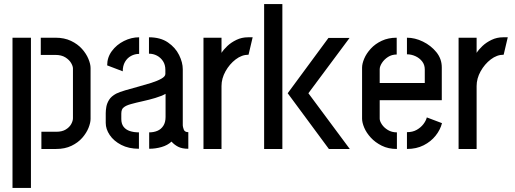

<svg xmlns="http://www.w3.org/2000/svg" viewBox="-20 -727 2513 937"><path d="M182 0V-84H255Q283 -84 301 -95Q319 -106 327.5 -121.5Q336 -137 336 -150V-393Q336 -404 327 -419.5Q318 -435 299 -447Q280 -459 250 -459H179V-543H250Q294 -543 326.5 -527.5Q359 -512 380 -488.5Q401 -465 411.5 -439.5Q422 -414 422 -395V-147Q422 -128 412 -103Q402 -78 381.5 -54.5Q361 -31 329 -15.5Q297 0 254 0ZM41 190V-543H131V190Z M658 -1Q608 -1 571.5 -20Q535 -39 515.5 -68Q496 -97 496 -127V-175Q496 -189 499 -206Q502 -223 512.5 -240Q523 -257 547 -270Q563 -278 592 -286.5Q621 -295 654.5 -304Q688 -313 718 -322.5Q748 -332 767.5 -343Q787 -354 787 -366V-386Q787 -411 775.5 -428.5Q764 -446 746 -455.5Q728 -465 707 -465V-545Q763 -545 799.5 -520Q836 -495 854 -458.5Q872 -422 872 -389V-115Q872 -109 876.5 -95.5Q881 -82 899 -82V-1Q868 -1 849 -11Q830 -21 817 -36Q798 -18 768.5 -9.5Q739 -1 708 -1V-81Q730 -81 748 -88.5Q766 -96 777 -113Q788 -130 788 -156V-269Q768 -258 738 -249Q708 -240 676 -233Q644 -226 619 -219Q594 -212 584 -203Q572 -195 572 -172V-146Q572 -123 583 -108.5Q594 -94 613.5 -87.5Q633 -81 658 -81ZM579 -379 503 -408Q503 -447 526 -478Q549 -509 585 -527Q621 -545 659 -545V-464Q638 -464 619.5 -454Q601 -444 590 -425Q579 -406 579 -379Z M973 0V-543H1061V-469Q1071 -485 1089.5 -502.5Q1108 -520 1134 -532.5Q1160 -545 1190 -545Q1196 -545 1201.5 -545Q1207 -545 1213 -545L1193 -460Q1160 -460 1130 -437Q1100 -414 1080.5 -379Q1061 -344 1061 -307V0Z M1585 0 1384 -272 1583 -542H1686L1485 -272L1687 0ZM1269 0V-707H1358V0Z M1917 0Q1875 0 1843 -16Q1811 -32 1789.5 -55.5Q1768 -79 1757.5 -104Q1747 -129 1747 -148V-397Q1747 -416 1757.5 -441Q1768 -466 1789.5 -489.5Q1811 -513 1843 -528Q1875 -543 1916 -543V-461Q1892 -461 1873.5 -449Q1855 -437 1844 -420Q1833 -403 1833 -389V-322H2053V-388Q2053 -411 2040 -427.5Q2027 -444 2007 -453Q1987 -462 1966 -462V-543Q2005 -543 2044 -524Q2083 -505 2109.5 -472.5Q2136 -440 2136 -398V-238H1833V-148Q1833 -136 1843.5 -120Q1854 -104 1873 -92.5Q1892 -81 1917 -81ZM1966 0V-82Q1994 -82 2014 -93.5Q2034 -105 2046.5 -121.5Q2059 -138 2063 -154L2137 -126Q2129 -94 2106 -65Q2083 -36 2047.5 -18Q2012 0 1966 0Z M2218 0V-543H2306V-469Q2316 -485 2334.5 -502.5Q2353 -520 2379 -532.5Q2405 -545 2435 -545Q2441 -545 2446.5 -545Q2452 -545 2458 -545L2438 -460Q2405 -460 2375 -437Q2345 -414 2325.5 -379Q2306 -344 2306 -307V0Z"/></svg>

Font: Stick No Bills ExtraLight Medium
Style: Regular
Weight: 500
Version: Version 2.000